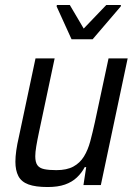

<svg xmlns="http://www.w3.org/2000/svg" viewBox="-20 -745 551 773"><path d="M172 8Q123 8 94.5 -2.5Q66 -13 54 -36Q42 -59 42 -94Q42 -114 45.5 -139Q49 -164 56 -194L123 -510H200L137 -213Q130 -180 126 -156Q122 -132 122 -116Q122 -92 130.5 -80Q139 -68 158 -64Q177 -60 207 -60Q249 -60 275.5 -74.5Q302 -89 318 -115Q334 -141 343.5 -176.5Q353 -212 362 -253L417 -510H494L386 0H316L327 -72H321Q309 -49 289.5 -30.5Q270 -12 241.5 -2Q213 8 172 8ZM268 -587 208 -719 209 -725H261L317 -630L408 -725H467L466 -719L353 -587Z"/></svg>

Font: Saira SemiCondensed
Style: Italic
Weight: 400
Width: 4
Italic angle: -12°
Designer: Hector Gatti with collaboration of the Omnibus-Type team
Foundry: Omnibus-Type
Version: Version 1.101